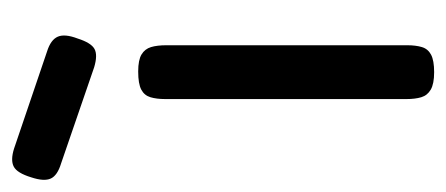

<svg xmlns="http://www.w3.org/2000/svg" viewBox="-306 -492 730 314"><g transform="rotate(-90 59.0 -335.0)"><path d="M98 10Q79 10 69.5 4.5Q60 -1 57 -11Q54 -21 54 -35V-430Q54 -444 57 -454Q60 -464 69.5 -469Q79 -474 99 -474Q118 -474 127 -468.5Q136 -463 139 -453Q142 -443 142 -428V-34Q142 -20 139 -10Q136 0 126.5 5Q117 10 98 10ZM106 -546 -51 -600Q-71 -606 -76 -617Q-81 -628 -74 -649Q-67 -672 -56.5 -677.5Q-46 -683 -27 -677L132 -623Q151 -617 156 -605.5Q161 -594 153 -573Q146 -551 136 -545.5Q126 -540 106 -546Z"/></g></svg>

Font: Fredoka SemiExpanded
Style: Regular
Weight: 400
Width: 6
Designer: Ben Nathan
Foundry: Milena B. Brandão, Ben Nathan
Version: Version 2.001